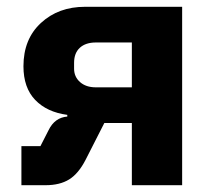

<svg xmlns="http://www.w3.org/2000/svg" viewBox="-20 -545 625 565"><path d="M43 0V-115H99L123 -162Q141 -199 178 -202V-207Q118 -215 83.5 -251Q49 -287 49 -350Q49 -430 100.5 -477.5Q152 -525 230 -525H516V0H368V-183H287L232 -75Q211 -34 183.5 -17Q156 0 114 0ZM262 -288H368V-420H262Q232 -420 215 -404.5Q198 -389 198 -360V-343Q198 -319 215.5 -303.5Q233 -288 262 -288Z"/></svg>

Font: Aneliza
Style: Bold
Weight: 700
Designer: Mike Abbink, Paul van der Laan, Pieter van Rosmalen
Foundry: Bold Monday
Version: Version 3.0